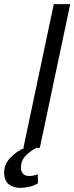

<svg xmlns="http://www.w3.org/2000/svg" viewBox="-52 -720 362 935"><path d="M210 -700H290L142 0H125Q96 15 73 38.5Q50 62 50 97Q50 114 59.5 125.5Q69 137 90 137Q109 137 132 129L133 172Q115 184 91 189.5Q67 195 47 195Q13 195 -9 177.5Q-31 160 -32 122Q-32 80 -2 48.5Q28 17 68 0H62Z"/></svg>

Font: PT Sans
Style: Italic
Weight: 400
Italic angle: -12°
Designer: A.Korolkova, O.Umpeleva, V.Yefimov
Foundry: ParaType Ltd
Version: Version 2.003W OFL